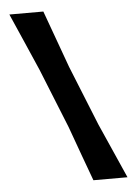

<svg xmlns="http://www.w3.org/2000/svg" viewBox="-52 -753 566 794"><g transform="rotate(-5 231.0 -356.5)"><path d="M303.5 0Q283 -55.5 264.2 -107.2Q245.5 -159 220.5 -228L121.5 -474Q90.5 -545.5 67 -599Q43.5 -652.5 17 -713H158Q179 -655.5 198.5 -601.5Q218 -547.5 244 -476L344 -228Q374.5 -159.5 397.2 -108Q420 -56.5 445 0Z"/></g></svg>

Font: Commissioner Loud SemiBold
Style: Regular
Weight: 600
Designer: Kostas Bartsokas
Foundry: Kostas Bartsokas
Version: Version 1.000; ttfautohint (v1.8.3)